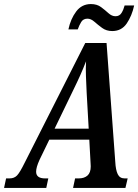

<svg xmlns="http://www.w3.org/2000/svg" viewBox="-60 -926 681 946"><path d="M-40 0 -30 -47H-13Q10 -47 24 -61.5Q38 -76 62 -125L360 -714H465L508 -128Q510 -89 520 -68Q530 -47 554 -47H569L558 0H300L310 -47H328Q355 -47 371 -61Q387 -75 387 -106Q387 -111 386.5 -117Q386 -123 386 -127L380 -238H183L135 -139Q126 -119 122 -105Q118 -91 118 -80Q118 -47 162 -47H178L168 0ZM299 -478 209 -292H377L367 -469Q365 -513 363.5 -550.5Q362 -588 364 -624Q350 -588 336 -556.5Q322 -525 299 -478ZM493 -773Q464 -773 443 -788.5Q422 -804 405 -819Q388 -834 371 -834Q350 -834 340 -817.5Q330 -801 323 -781H277Q288 -833 315.5 -869.5Q343 -906 388 -906Q418 -906 438 -891Q458 -876 474.5 -861Q491 -846 509 -846Q529 -846 539 -862.5Q549 -879 554 -899H601Q590 -848 564.5 -810.5Q539 -773 493 -773Z"/></svg>

Font: Noto Serif ExtraCondensed SemiBold
Style: Italic
Weight: 600
Width: 2
Italic angle: -12°
Designer: Monotype Design Team
Foundry: Monotype Imaging Inc.
Version: Version 2.013